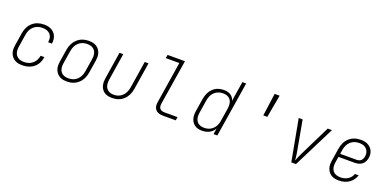

<svg xmlns="http://www.w3.org/2000/svg" viewBox="-7 -1554 4815 2388"><g transform="rotate(20 2400.0 -360.0)"><path d="M263 10Q174 10 129 -45Q84 -100 98 -190L125 -360Q140 -455 200 -507.5Q260 -560 354 -560Q413 -560 453.5 -536Q494 -512 512.5 -469Q531 -426 522 -370H472Q483 -438 449 -476Q415 -514 346 -514Q278 -514 232 -473.5Q186 -433 175 -360L148 -190Q137 -118 170 -77Q203 -36 271 -36Q340 -36 385.5 -74.5Q431 -113 442 -180H492Q478 -89 418 -39.5Q358 10 263 10Z M854 10Q766 10 721.5 -44.5Q677 -99 691 -190L718 -360Q733 -452 793.5 -506Q854 -560 945 -560Q1034 -560 1078 -505.5Q1122 -451 1108 -360L1081 -190Q1066 -97 1006 -43.5Q946 10 854 10ZM861 -34Q930 -34 974.5 -75Q1019 -116 1031 -190L1058 -360Q1070 -434 1038 -475Q1006 -516 938 -516Q870 -516 825 -475Q780 -434 768 -360L741 -190Q729 -116 760.5 -75Q792 -34 861 -34Z M1453 10Q1364 10 1322 -44.5Q1280 -99 1295 -194L1351 -550H1401L1345 -194Q1333 -119 1364 -77Q1395 -35 1461 -35Q1528 -35 1572.5 -77Q1617 -119 1629 -194L1685 -550H1735L1679 -194Q1663 -97 1604 -43.5Q1545 10 1453 10Z M2126 0Q2059 0 2028 -35Q1997 -70 2007 -135L2094 -685H1914L1922 -730H2152L2057 -135Q2043 -45 2133 -45H2303L2296 0Z M2641 10Q2587 10 2550 -15Q2513 -40 2497.5 -85Q2482 -130 2491 -189L2518 -360Q2533 -455 2589 -507.5Q2645 -560 2732 -560Q2788 -560 2824 -535Q2860 -510 2870 -467L2912 -730H2962L2846 0H2796L2808 -79Q2786 -36 2743 -13Q2700 10 2641 10ZM2658 -33Q2726 -33 2770.5 -74.5Q2815 -116 2826 -189L2853 -360Q2864 -434 2833.5 -475.5Q2803 -517 2735 -517Q2668 -517 2623.5 -475.5Q2579 -434 2568 -360L2541 -189Q2530 -116 2560.5 -74.5Q2591 -33 2658 -33Z M3298 -430 3339 -730H3405L3351 -430Z M3825 0 3723 -550H3775L3849 -140Q3854 -113 3857 -84.5Q3860 -56 3861 -39Q3867 -56 3879.5 -84.5Q3892 -113 3905 -140L4107 -550H4163L3887 0Z M4455 10Q4363 10 4320 -46Q4277 -102 4291 -190L4318 -360Q4333 -455 4392.5 -507.5Q4452 -560 4546 -560Q4606 -560 4645.5 -536Q4685 -512 4702.5 -472Q4720 -432 4712 -384Q4703 -326 4666 -295.5Q4629 -265 4567 -265H4353L4341 -190Q4329 -117 4360 -75.5Q4391 -34 4462 -34Q4518 -34 4560 -61Q4602 -88 4618 -135H4668Q4645 -66 4589 -28Q4533 10 4455 10ZM4360 -308H4575Q4650 -308 4662 -384Q4671 -438 4639.5 -477Q4608 -516 4539 -516Q4469 -516 4424 -474.5Q4379 -433 4368 -360Z"/></g></svg>

Font: JetBrains Mono NL Thin
Style: Italic
Weight: 100
Italic angle: -9°
Monospace: yes
Designer: Philipp Nurullin, Konstantin Bulenkov
Foundry: JetBrains
Version: Version 2.305; ttfautohint (v1.8.4.7-5d5b)